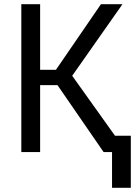

<svg xmlns="http://www.w3.org/2000/svg" viewBox="-20 -731 649 923"><path d="M172.9 -321.8V0H82.5V-710.9H172.9V-395.5H249L465.3 -710.9H568.8L327.1 -366.7L532.7 -78.6H608.9V171.9H518.6V0H478L256.3 -321.8Z"/></svg>

Font: RobotoMono-Regular
Style: Regular
Weight: 400
Designer: Google
Version: Version 2.000985; 2015; ttfautohint (v1.3)